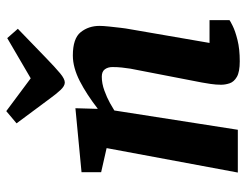

<svg xmlns="http://www.w3.org/2000/svg" viewBox="-104 -656 766 597"><g transform="rotate(-90 278.5 -357.0)"><path d="M387 6Q354 6 338.5 -3Q323 -12 318.5 -25.5Q314 -39 314 -52Q314 -68 316.5 -84.5Q319 -101 321 -112L364 -334Q366 -347 367.5 -360.5Q369 -374 369 -390Q369 -404 362 -413.5Q355 -423 339 -423Q318 -423 296 -415Q274 -407 257 -397.5Q240 -388 234 -384L174 0H41L117 -408L42 -425V-486L241 -505L239 -436H240Q262 -453 283.5 -467Q305 -481 325.5 -491.5Q346 -502 366 -507.5Q386 -513 405 -513Q458 -513 477.5 -488.5Q497 -464 497 -430Q497 -419 495 -400Q493 -381 491 -364Q489 -347 487 -337L444 -88H515V-26Q513 -24 497 -16Q481 -8 453 -1Q425 6 387 6ZM321 -538Q310 -538 297.5 -551.5Q285 -565 272 -583L194 -688L232 -720L334 -644L459 -717L488 -684L398 -597Q367 -567 349.5 -552.5Q332 -538 321 -538Z"/></g></svg>

Font: Faustina
Style: Bold Italic
Weight: 700
Italic angle: -8°
Designer: Alfonso Garcia
Foundry: http://www.omnibus-type.com
Version: Version 1.200